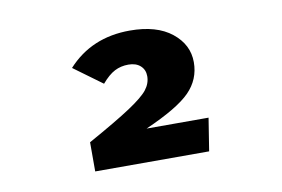

<svg xmlns="http://www.w3.org/2000/svg" viewBox="-47 -715 694 473"><g transform="rotate(-10 300.0 -478.5)"><path d="M300 -397H455L442 -315H157V-388Q229 -428 264.5 -451.5Q300 -475 312 -490.5Q324 -506 324 -524Q324 -540 313 -550Q302 -560 283 -560Q264 -560 248.5 -552Q233 -544 216 -524L145 -576Q205 -642 301 -642Q368 -642 405.5 -612Q443 -582 443 -538Q443 -495 412.5 -464Q382 -433 300 -397Z"/></g></svg>

Font: Fira Mono
Style: Bold
Weight: 700
Monospace: yes
Designer: Carrois Corporate & Edenspiekermann AG
Foundry: Carrois Corporate GbR & Edenspiekermann AG
Version: Version 3.206